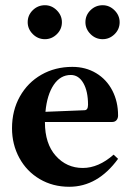

<svg xmlns="http://www.w3.org/2000/svg" viewBox="-20 -707 498 735"><path d="M415 -115 432 -99Q354 8 245 8Q182 8 132 -21.5Q82 -51 54 -102.5Q26 -154 26 -216Q26 -284 56 -337.5Q86 -391 138.5 -421Q191 -451 257 -451Q308 -451 348 -427Q388 -403 410 -360.5Q432 -318 432 -265Q432 -254 426 -247Q420 -240 409 -240H152V-239Q152 -157 193.5 -110.5Q235 -64 297 -64Q357 -64 415 -115ZM154 -279 303 -285Q317 -285 317 -306Q317 -358 299 -389Q281 -420 251 -420Q211 -420 185.5 -382Q160 -344 154 -279ZM86 -622Q86 -649 105.5 -668Q125 -687 152 -687Q178 -687 197.5 -667.5Q217 -648 217 -622Q217 -595 197.5 -576Q178 -557 152 -557Q125 -557 105.5 -576.5Q86 -596 86 -622ZM307 -622Q307 -649 326.5 -668Q346 -687 373 -687Q399 -687 418.5 -667.5Q438 -648 438 -622Q438 -595 418.5 -576Q399 -557 373 -557Q346 -557 326.5 -576.5Q307 -596 307 -622Z"/></svg>

Font: Ibarra Real Nova
Style: Bold
Weight: 700
Designer: Jose Maria Ribagorda & Octavio Pardo
Foundry: Jose Maria Ribagorda
Version: Version 1.014